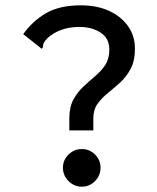

<svg xmlns="http://www.w3.org/2000/svg" viewBox="-20 -688 590 720"><path d="M240 -245Q240 -286 255 -314Q270 -342 292.5 -363Q315 -384 337.5 -403Q360 -422 375 -445Q390 -468 390 -502Q390 -544 357.5 -565.5Q325 -587 278 -587Q205 -587 158 -545Q147 -533 144 -526.5Q141 -520 141 -511L136 -505L129 -511L67 -560Q103 -610 153.5 -639Q204 -668 283 -668Q344 -668 389.5 -647Q435 -626 460.5 -589.5Q486 -553 486 -506Q486 -460 470 -430Q454 -400 431 -379Q408 -358 385 -339.5Q362 -321 346 -299Q330 -277 330 -244V-199H240ZM287 12Q258 12 237 -9Q216 -30 216 -59Q216 -88 237 -108.5Q258 -129 287 -129Q316 -129 336.5 -108.5Q357 -88 357 -59Q357 -30 336.5 -9Q316 12 287 12Z"/></svg>

Font: Inconsolata SemiExpanded SemiBold
Style: Regular
Weight: 600
Width: 6
Monospace: yes
Designer: Raph Levien, Cyreal, Brenton Simpson
Foundry: Raph Levien, Cyreal, Google
Version: Version 3.001; ttfautohint (v1.8.2.53-6de2)